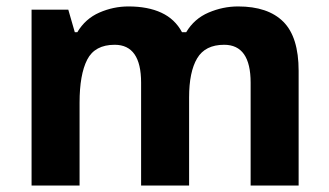

<svg xmlns="http://www.w3.org/2000/svg" viewBox="-20 -576 1022 596"><path d="M719 -556Q812 -556 859.5 -508.5Q907 -461 907 -356V0H758V-319.4Q758 -437 675.8 -437Q617 -437 592 -395Q567 -353 567 -273.5V0H418V-319.4Q418 -437 336 -437Q274.3 -437 250.6 -390.7Q227 -344.4 227 -257.4V0H78V-546H192L212.2 -476H220Q245 -518 288.5 -537Q332 -556 378.7 -556Q439 -556 481 -536.5Q523 -517 545 -476H558Q583 -518 627.5 -537Q672 -556 719 -556Z"/></svg>

Font: Noto Sans Sundanese
Style: Regular
Weight: 400
Designer: Monotype Design Team (Regular), Sérgio L. Martins (other weights)
Foundry: Monotype Imaging Inc.
Version: Version 2.003